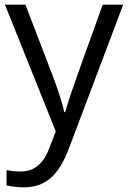

<svg xmlns="http://www.w3.org/2000/svg" viewBox="-20 -555 544 815"><path d="M1 -535.2H87.9L205.1 -230Q243.7 -125.5 252.9 -79.1H256.8Q263.2 -104 283.4 -164.3Q303.7 -224.6 416 -535.2H502.9L272.9 74.2Q238.8 164.6 193.1 202.4Q147.5 240.2 81.1 240.2Q43.9 240.2 7.8 231.9V167Q34.7 172.9 67.9 172.9Q151.4 172.9 187 79.1L216.8 2.9Z"/></svg>

Font: f0_18033 
Style: Regular
Weight: 400
Foundry: Ascender Corporation
Version: Version 1.10